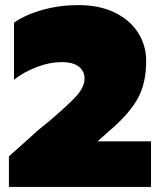

<svg xmlns="http://www.w3.org/2000/svg" viewBox="-20 -734 628 754"><path d="M15 -120 99 -195Q133 -227 173 -258Q247 -321 279.5 -356.5Q312 -392 312 -426Q312 -454 290 -472Q268 -490 221 -490Q175 -490 125 -471Q75 -452 35 -421V-645Q81 -677 148 -695.5Q215 -714 287 -714Q370 -714 430 -685Q490 -656 522 -606Q554 -556 554 -495Q554 -409 523 -351Q492 -293 423 -232L363 -179H573V0H15Z"/></svg>

Font: Prompt Black
Style: Regular
Weight: 900
Designer: Katatrad Team
Foundry: CadsonDemak
Version: Version 1.001